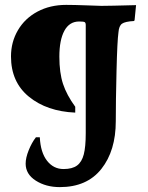

<svg xmlns="http://www.w3.org/2000/svg" viewBox="-20 -666 607 786"><path d="M85 4Q85 -20 97.5 -51Q110 -82 127 -104H143Q146 -42 172.5 -8Q199 26 240 26Q276 26 295.5 11.5Q315 -3 323 -34Q331 -65 331 -121V-563Q331 -573 326.5 -575.5Q322 -578 304 -578Q264 -578 243.5 -540Q223 -502 223 -434Q223 -368 238 -322.5Q253 -277 288 -229V-205Q172 -210 98.5 -270Q25 -330 25 -435Q25 -494 53.5 -542.5Q82 -591 133.5 -618.5Q185 -646 251 -646Q282 -646 336 -644Q382 -642 395 -642Q427 -642 537 -645L531 -584L529 -580Q492 -578 479.5 -569Q467 -560 465 -534Q460 -499 457 -375Q454 -251 454 -170Q454 -49 395 25.5Q336 100 225 100Q168 100 126.5 73.5Q85 47 85 4Z"/></svg>

Font: Alegreya
Style: Bold
Weight: 700
Designer: Juan Pablo del Peral
Foundry: Huerta Tipografica
Version: Version 2.008; ttfautohint (v1.8)